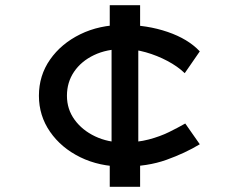

<svg xmlns="http://www.w3.org/2000/svg" viewBox="-20 -720 920 740"><path d="M455 -78Q363 -78 289.5 -114Q216 -150 173 -212Q130 -274 130 -351Q130 -429 173 -490.5Q216 -552 289.5 -588Q363 -624 455 -624Q547 -624 626 -597Q705 -570 750 -522L692 -438Q665 -464 625.5 -485Q586 -506 542 -518.5Q498 -531 455 -531Q391 -531 342 -507.5Q293 -484 265.5 -443.5Q238 -403 238 -351Q238 -299 267.5 -258.5Q297 -218 346.5 -194.5Q396 -171 456 -171Q510 -171 553.5 -182.5Q597 -194 631.5 -211Q666 -228 694 -244L750 -164Q694 -130 621.5 -104Q549 -78 455 -78ZM403 0V-108L410 -145V-563L403 -606V-700H520V-605L513 -572V-141L520 -107V0Z"/></svg>

Font: Lexend Zetta
Style: Regular
Weight: 400
Designer: Bonnie Shaver-Troup, Thomas Jockin
Foundry: Lexend
Version: Version 1.007